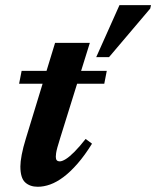

<svg xmlns="http://www.w3.org/2000/svg" viewBox="-20 -705 600 738"><path d="M53.4 -383.1 63.1 -432.5H390.4L380.8 -383.1ZM211.7 -175.5Q204.2 -151.8 200.4 -137.8Q196.6 -123.7 195.6 -115.8Q194.5 -107.9 194.5 -102.3Q194.5 -92.7 198.5 -88.7Q202.4 -84.7 209.4 -84.7Q218.9 -84.7 233.4 -93.8Q247.8 -102.9 266.7 -122Q285.7 -141.2 309.1 -170.9L333.7 -152.7Q305.4 -107.2 277.8 -75.7Q250.2 -44.1 224 -24.5Q197.8 -4.9 173.1 4Q148.3 12.9 125.3 12.9Q95 12.9 76.7 -4Q58.3 -20.9 58.3 -65.3Q58.3 -83 63.5 -110.5Q68.7 -137.9 79.4 -172.4L191.7 -540.2H325.3ZM349.8 -485.3 439.2 -685.2H560.4L557.5 -672.2L399 -485.3Z"/></svg>

Font: Newsreader Text
Style: Italic
Weight: 400
Italic angle: -17°
Designer: Hugues Gentile
Foundry: Production Type
Version: Version 1.001